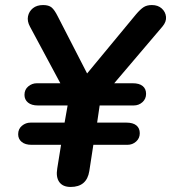

<svg xmlns="http://www.w3.org/2000/svg" viewBox="-20 -733 678 761"><path d="M260 8Q229 8 215 -11.5Q201 -31 207 -66L222 -159H105Q80 -159 66 -170.5Q52 -182 52 -201Q52 -222 67 -234.5Q82 -247 101 -247H236L248 -315H130Q105 -315 91 -326.5Q77 -338 77 -357Q77 -378 92 -390.5Q107 -403 126 -403H233L231 -381L99 -627Q87 -649 91 -668.5Q95 -688 110.5 -700.5Q126 -713 151 -713Q173 -713 184.5 -703.5Q196 -694 209 -668L336 -421H308L519 -676Q536 -696 549 -704.5Q562 -713 582 -713Q606 -713 621 -699.5Q636 -686 638 -666.5Q640 -647 624 -628L414 -381L416 -403H506Q532 -403 545.5 -392Q559 -381 559 -361Q559 -341 544.5 -328Q530 -315 510 -315H375L365 -247H481Q507 -247 520.5 -236Q534 -225 534 -205Q534 -185 519.5 -172Q505 -159 485 -159H350L334 -55Q324 8 260 8Z"/></svg>

Font: Nunito ExtraLight
Style: Bold Italic
Weight: 700
Italic angle: -9°
Version: Version 3.602